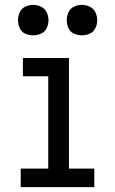

<svg xmlns="http://www.w3.org/2000/svg" viewBox="-20 -768 472 788"><path d="M65 0H367V-76H263V-530H74V-455H178V-76H65ZM316 -623Q333 -623 348.5 -630Q364 -637 371.5 -652.5Q379 -668 379 -685Q379 -702 371.5 -717.5Q364 -733 348.5 -740.5Q333 -748 316 -748Q299 -748 283.5 -740.5Q268 -733 261 -717.5Q254 -702 254 -685Q254 -668 261 -652.5Q268 -637 283.5 -630Q299 -623 316 -623ZM116 -623Q133 -623 148.5 -630Q164 -637 171.5 -652.5Q179 -668 179 -685Q179 -702 171.5 -717.5Q164 -733 148.5 -740.5Q133 -748 116 -748Q99 -748 83.5 -740.5Q68 -733 61 -717.5Q54 -702 54 -685Q54 -668 61 -652.5Q68 -637 83.5 -630Q99 -623 116 -623Z"/></svg>

Font: Iosevka Sparkle
Style: Regular
Weight: 400
Designer: Belleve Invis
Foundry: Belleve Invis
Version: Version 4.5.0; ttfautohint (v1.8.3)